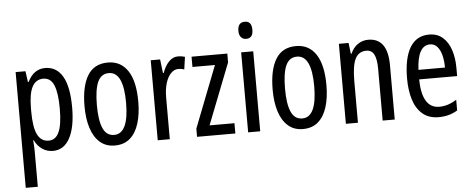

<svg xmlns="http://www.w3.org/2000/svg" viewBox="-59 -891 3161 1284"><g transform="rotate(-5 1522.0 -249.5)"><path d="M263 -547Q340 -547 380.5 -477.5Q421 -408 421 -269Q421 -136 381.5 -63Q342 10 268 10Q229 10 197 -11.5Q165 -33 146 -72H142Q144 -51 145 -33Q146 -15 146 0V240H65V-537H131L141 -464H146Q168 -508 197.5 -527.5Q227 -547 263 -547ZM245 -477Q195 -477 170.5 -430.5Q146 -384 146 -285V-265Q146 -159 170.5 -110Q195 -61 246 -61Q293 -61 315.5 -111.5Q338 -162 338 -268Q338 -372 316.5 -424.5Q295 -477 245 -477Z M865 -269Q865 -186 845.5 -123Q826 -60 786 -25Q746 10 683 10Q624 10 584 -25Q544 -60 524 -122.5Q504 -185 504 -269Q504 -402 548 -474.5Q592 -547 685 -547Q771 -547 818 -476.5Q865 -406 865 -269ZM587 -269Q587 -166 610.5 -113.5Q634 -61 685 -61Q783 -61 783 -269Q783 -476 685 -476Q633 -476 610 -424.5Q587 -373 587 -269Z M1156 -547Q1180 -547 1202 -540L1190 -456Q1173 -463 1150 -463Q1122 -463 1099.5 -439Q1077 -415 1065 -374Q1053 -333 1053 -280V0H972V-537H1035L1046 -445H1051Q1068 -492 1094.5 -519.5Q1121 -547 1156 -547Z M1493 0H1236V-55L1397 -468H1246V-537H1486V-478L1326 -69H1493Z M1621 -739Q1667 -739 1667 -681Q1667 -624 1621 -624Q1599 -624 1586 -639Q1573 -654 1573 -681Q1573 -739 1621 -739ZM1660 -537V0H1579V-537Z M2128 -269Q2128 -186 2108.5 -123Q2089 -60 2049 -25Q2009 10 1946 10Q1887 10 1847 -25Q1807 -60 1787 -122.5Q1767 -185 1767 -269Q1767 -402 1811 -474.5Q1855 -547 1948 -547Q2034 -547 2081 -476.5Q2128 -406 2128 -269ZM1850 -269Q1850 -166 1873.5 -113.5Q1897 -61 1948 -61Q2046 -61 2046 -269Q2046 -476 1948 -476Q1896 -476 1873 -424.5Q1850 -373 1850 -269Z M2432 -547Q2563 -547 2563 -364V0H2482V-348Q2482 -411 2466 -443Q2450 -475 2414 -475Q2362 -475 2339 -429Q2316 -383 2316 -279V0H2235V-537H2300L2309 -464H2314Q2331 -504 2362.5 -525.5Q2394 -547 2432 -547Z M2841 -546Q2896 -546 2932 -514.5Q2968 -483 2986 -429.5Q3004 -376 3004 -309V-253H2749Q2752 -59 2868 -59Q2897 -59 2925.5 -68Q2954 -77 2984 -96V-24Q2928 10 2859 10Q2791 10 2749 -26.5Q2707 -63 2688 -125Q2669 -187 2669 -265Q2669 -402 2712.5 -474Q2756 -546 2841 -546ZM2841 -480Q2800 -480 2777 -440Q2754 -400 2750 -317H2928Q2928 -361 2919 -398Q2910 -435 2890.5 -457.5Q2871 -480 2841 -480Z"/></g></svg>

Font: Noto Sans Khmer ExtraCondensed
Style: Regular
Weight: 400
Width: 2
Designer: Danh Hong and the Monotype Design Team
Foundry: Monotype Imaging Inc.
Version: Version 2.004; ttfautohint (v1.8.4.7-5d5b)